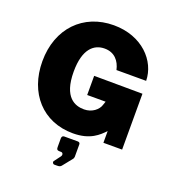

<svg xmlns="http://www.w3.org/2000/svg" viewBox="-168 -864 1122 1234"><g transform="rotate(20 392.5 -246.5)"><path d="M387 10C506 10 557 -43 593 -80V0H721V-382L390 -384V-253H516L507 -227C497 -194 457 -159 402 -159C340 -159 257 -188 257 -365C257 -521 322 -572 394 -572C462 -572 499 -527 512 -468H715C713 -603 593 -733 399 -733C191 -733 45 -584 45 -359C45 -141 181 10 387 10ZM345 240H363C380 240 387 237 395 226L447 161C448 158 451 153 451 148V63C451 54 446 48 435 48H343C333 48 326 54 326 67V127C326 142 331 148 348 148H357C370 148 376 163 366 176L333 220C328 228 334 240 345 240Z"/></g></svg>

Font: United Sans Black
Style: Regular
Weight: 900
Designer: Pablo Impallari, Rodrigo Fuenzalida (Modified by Dan O. Williams)
Version: Version 1.000;PS 001.000;hotconv 1.0.88;makeotf.lib2.5.64775